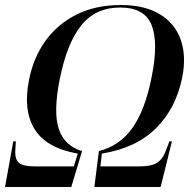

<svg xmlns="http://www.w3.org/2000/svg" viewBox="-40 -745 754 765"><path d="M-20 0 13 -182H23L21 -145Q19 -110 36 -96Q53 -82 99 -82H254L270 -133Q144 -155 97.5 -231Q51 -307 76 -428Q93 -515 141 -582Q189 -649 265 -687Q341 -725 441 -725Q536 -725 596.5 -688.5Q657 -652 680 -587Q703 -522 686 -436Q661 -313 581.5 -234Q502 -155 366 -133L360 -82H516Q562 -82 585 -96Q608 -110 621 -145L635 -182H645L600 0H336L354 -143Q437 -164 487.5 -235Q538 -306 564 -437Q592 -575 564 -645Q536 -715 439 -715Q340 -715 283 -643Q226 -571 198 -429Q172 -300 194 -232Q216 -164 287 -143L244 0Z"/></svg>

Font: Noto Serif Display SemiCondensed Medium
Style: Italic
Weight: 500
Width: 4
Italic angle: -12°
Designer: Monotype Design Team
Foundry: Monotype Imaging Inc.
Version: Version 2.009